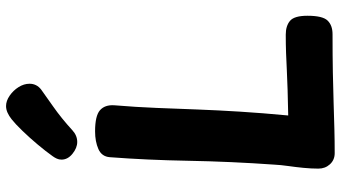

<svg xmlns="http://www.w3.org/2000/svg" viewBox="-262 -842 1110 625"><g transform="rotate(-90 292.5 -530.0)"><path d="M92.8 -727Q94.8 -753.4 119.3 -764.2Q143.8 -775 177.1 -775Q227.4 -775 245.6 -759.1Q263.8 -743.1 261.8 -712.6Q255.8 -640.4 253.2 -574.6Q250.6 -508.7 248.1 -442.2Q245.6 -375.8 241.1 -303.6Q236.6 -231.3 228.6 -146.3Q276.6 -147.3 311.8 -148.3Q347 -149.3 375.6 -150.8Q404.2 -152.3 431.6 -153.3Q459 -154.3 491.6 -154.3Q520.4 -154.3 536.8 -140.3Q553.2 -126.3 553.2 -83.6Q553.2 -34.3 537.6 -18.2Q522 -2 493.1 -2Q423.7 -2 369 -1Q314.3 0 268.8 1.5Q223.3 3 184.1 4Q144.9 5 105.9 5Q83.9 5 69.7 -10.5Q55.6 -26 55.6 -48Q55.6 -71 58.1 -96.5Q60.6 -122 64.1 -146.5Q67.6 -171 68.6 -192Q78.6 -333 81.1 -470.3Q83.6 -607.7 92.8 -727ZM142.4 -833.1Q123 -833.1 103.9 -848.6Q84.9 -864 84.9 -884.2Q84.9 -892.7 88.2 -899.7Q91.4 -906.8 96.1 -913.2Q111.8 -935.3 134.1 -961.9Q156.3 -988.4 178.9 -1011.7Q201.4 -1035 216.2 -1046.6Q226.8 -1055.1 237.6 -1059.9Q248.4 -1064.8 259.3 -1064.8Q276 -1064.8 293 -1053.1Q310 -1041.4 320.9 -1024.1Q331.9 -1006.7 331.9 -988.4Q331.9 -965.4 313.2 -950.7Q298.4 -939.8 259 -912.3Q219.6 -884.8 180.4 -848.8Q163.2 -833.1 142.4 -833.1Z"/></g></svg>

Font: Playpen Sans Arabic
Style: Regular
Weight: 400
Designer: Azza Alameddine, Laura Meseguer, Veronika Burian, José Scaglione
Foundry: TypeTogether
Version: Version 2.000